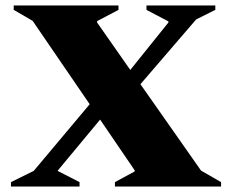

<svg xmlns="http://www.w3.org/2000/svg" viewBox="-20 -680 846 700"><path d="M20 0V-16L103 -57L307 -300L99 -604L30 -644V-660H412V-644L334 -603V-598L455 -425L594 -598V-602L514 -644V-660H765V-644L695 -609L492 -373L713 -58L786 -16V0H399V-16L471 -55V-59L345 -244L193 -61L190 -57L270 -16V0Z"/></svg>

Font: Spectral SC ExtraBold
Style: Regular
Weight: 800
Designer: Jean-Baptiste Levee
Foundry: Production Type
Version: Version 2.001